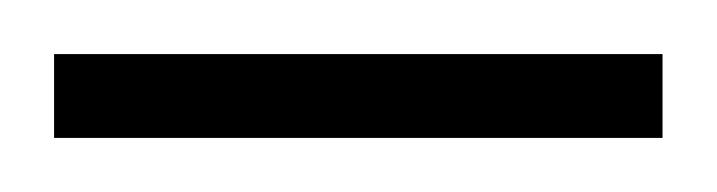

<svg xmlns="http://www.w3.org/2000/svg" viewBox="-20 -688 265 71"><path d="M0 -637V-668H225V-637Z"/></svg>

Font: Saira SemiCondensed Thin
Style: Regular
Weight: 250
Width: 4
Designer: Hector Gatti with collaboration of the Omnibus-Type team
Foundry: Omnibus-Type
Version: Version 1.101